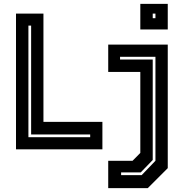

<svg xmlns="http://www.w3.org/2000/svg" viewBox="-20 -770 948 990"><path d="M62.5 0V-700H204V-141.5H508V0ZM126.5 -62.5H445V-76.5H140.5V-638H126.5ZM538 200V59H663.5L703.5 18.5V-399H538V-540H845V97L742 200ZM604.5 133H710.5L781.5 59V-477H599V-463H767.5V55L705.5 119H604.5ZM703.5 -618V-750H845V-618ZM767.5 -676H781.5V-700H767.5Z"/></svg>

Font: Tourney Thin
Style: Regular
Weight: 100
Designer: Tyler Finck
Foundry: Etcetera Type Co
Version: Version 1.015